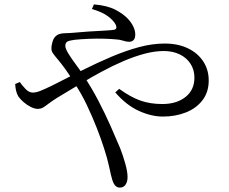

<svg xmlns="http://www.w3.org/2000/svg" viewBox="-20 -799 1040 873"><path d="M525 54Q513 54 504.5 45.5Q496 37 490 17Q485 1 477 -37.5Q469 -76 453 -125Q440 -166 420.5 -216Q401 -266 375.5 -320Q350 -374 316 -425Q293 -463 276.5 -485.5Q260 -508 246 -525Q232 -541 220.5 -557Q209 -573 217 -602Q221 -621 230 -631Q239 -641 251 -644.5Q263 -648 276 -648Q289 -648 300 -649Q342 -653 381 -655.5Q420 -658 450 -659.5Q480 -661 495 -663Q516 -665 506 -687Q497 -705 471.5 -724.5Q446 -744 398 -758L407 -779Q468 -774 505 -754.5Q542 -735 562 -713Q577 -697 586 -678.5Q595 -660 595 -642Q595 -625 587.5 -617Q580 -609 567 -609Q554 -609 540 -614Q526 -619 506 -620Q486 -622 453 -623Q420 -624 384 -622.5Q348 -621 319 -618Q296 -615 286.5 -610Q277 -605 277 -590Q277 -578 291.5 -554.5Q306 -531 326 -504.5Q346 -478 360 -455Q397 -399 427 -341.5Q457 -284 481.5 -229Q506 -174 526 -126Q539 -93 549.5 -55.5Q560 -18 560 6Q560 27 551 40.5Q542 54 525 54ZM721 -269Q668 -269 611 -295Q554 -321 504 -379L522 -395Q573 -358 617.5 -342Q662 -326 718 -326Q783 -326 823.5 -358Q864 -390 864 -446Q864 -482 846 -509.5Q828 -537 796.5 -552Q765 -567 725 -567Q683 -567 636.5 -554.5Q590 -542 541 -521Q492 -500 442 -473Q392 -446 341.5 -415.5Q291 -385 241 -355Q217 -340 202 -328.5Q187 -317 176.5 -310.5Q166 -304 151 -304Q138 -304 120.5 -312.5Q103 -321 87.5 -334.5Q72 -348 63 -361Q56 -374 53 -387Q50 -400 49 -417L70 -426Q81 -410 96.5 -394Q112 -378 129 -378Q145 -378 166.5 -387Q188 -396 215 -409Q287 -446 355 -480Q423 -514 488 -541.5Q553 -569 613 -585Q673 -601 729 -601Q789 -601 834 -579.5Q879 -558 904 -520Q929 -482 929 -433Q929 -380 900.5 -343Q872 -306 824.5 -287.5Q777 -269 721 -269Z"/></svg>

Font: Noto Serif SC
Style: Regular
Weight: 400
Designer: Ryoko NISHIZUKA 西塚涼子 (kana & ideographs); Frank Grießhammer (Latin, Greek & Cyrillic); Wenlong ZHANG 张文龙 (bopomofo); San
Foundry: Adobe
Version: Version 2.002-H1;hotconv 1.1.0;makeotfexe 2.6.0